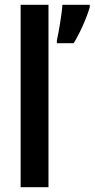

<svg xmlns="http://www.w3.org/2000/svg" viewBox="-20 -780 394 800"><path d="M182 0V-760H66V0ZM354 -750V-760H240C238 -723 224 -642 217 -612V-600H287C313 -642 341 -705 354 -750Z"/></svg>

Font: Noto Sans Arabic UI Cn SmBd
Style: Regular
Weight: 600
Width: 3
Designer: Monotype Design Team, Nadine Chahine and Nizar Qandah
Foundry: Monotype Imaging Inc.
Version: Version 2.010